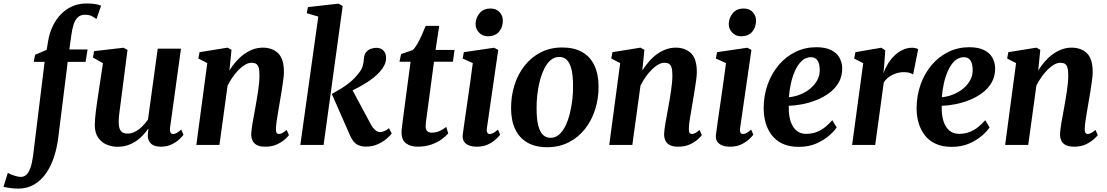

<svg xmlns="http://www.w3.org/2000/svg" viewBox="-146 -835 6376 1106"><path d="M131 -597.5Q138.5 -643 156.8 -682.2Q175 -721.5 203.5 -751.5Q232 -781.5 269.5 -798.2Q307 -815 352.5 -815Q373.5 -815 395.2 -812.5Q417 -810 436.5 -802.5L409.5 -725Q400 -733 384 -741.5Q368 -750 343.5 -750Q318 -750 302.5 -735.5Q287 -721 278.2 -694.2Q269.5 -667.5 264.5 -630L253.5 -550H358.5L347 -478.5H244L190 -45.5Q183 14.5 165.5 68Q148 121.5 119.8 162.5Q91.5 203.5 51.8 227.2Q12 251 -39.5 251.5Q-64.5 251.5 -88.8 248Q-113 244.5 -126 241L-101 161Q-97 163.5 -83.5 169.2Q-70 175 -54 179.5Q-38 184 -26.5 184Q-7 184 6.5 171Q20 158 29.2 131.8Q38.5 105.5 44 66.5L111 -478.5H48L56.5 -519.5L123 -548Z M530.5 10.5Q498.5 10.5 469 -1.8Q439.5 -14 420 -41.2Q400.5 -68.5 400 -113.5Q400 -130.5 401.8 -151.8Q403.5 -173 406.5 -196.5Q409.5 -220 412.8 -243.5Q416 -267 419.5 -288.5L447 -471L389.5 -503.5L396 -540.5L566 -560L588.5 -547.5L555 -288Q552.5 -267 549.5 -245Q546.5 -223 543.8 -202.5Q541 -182 539.2 -164.8Q537.5 -147.5 537.5 -135Q537.5 -109 543.2 -93.8Q549 -78.5 560.2 -72Q571.5 -65.5 589 -65.5Q611.5 -65.5 633.2 -77Q655 -88.5 673.8 -107.2Q692.5 -126 706.5 -146.5L762.5 -554.5H896.5L833.5 -99Q831 -80.5 836.2 -71.8Q841.5 -63 851.5 -63Q860.5 -63 870.5 -68.5Q880.5 -74 898 -88.5L911 -59Q905 -49.5 887.5 -33Q870 -16.5 842.8 -3.2Q815.5 10 781 10Q744.5 10 726.2 -5.5Q708 -21 705.5 -47Q705.5 -50 705.5 -55Q705.5 -60 706 -66.5Q706.5 -73 707.5 -79.5Q708.5 -86 709 -92L707.5 -93Q694 -74 676.8 -55.5Q659.5 -37 637.8 -22.2Q616 -7.5 589.5 1.5Q563 10.5 530.5 10.5Z M1175.5 -429Q1192.5 -456 1213.2 -480Q1234 -504 1258.5 -522Q1283 -540 1310.5 -550.2Q1338 -560.5 1368 -560.5Q1423 -560.5 1456.2 -528.2Q1489.5 -496 1489.5 -419.5Q1489.5 -401 1485.2 -370.5Q1481 -340 1475.8 -306.8Q1470.5 -273.5 1465.5 -246Q1461.5 -221 1456.5 -192.8Q1451.5 -164.5 1447.8 -138.2Q1444 -112 1443.5 -92.5Q1443 -75 1448.2 -69Q1453.5 -63 1460 -63Q1469 -63 1479.5 -68.2Q1490 -73.5 1505.5 -86.5L1518.5 -56.5Q1513 -48.5 1495.2 -32.5Q1477.5 -16.5 1449.2 -3.2Q1421 10 1382.5 10Q1350 10 1332.5 0Q1315 -10 1308 -26.5Q1301 -43 1301 -63Q1301.5 -75 1303.8 -92.8Q1306 -110.5 1309.8 -132Q1313.5 -153.5 1317.8 -175.8Q1322 -198 1325.5 -218.5Q1329 -239.5 1333.2 -263.5Q1337.5 -287.5 1341 -312.2Q1344.5 -337 1346.8 -360.2Q1349 -383.5 1348.5 -403.5Q1348.5 -431 1343.8 -446.2Q1339 -461.5 1329 -467.5Q1319 -473.5 1303 -473.5Q1286 -473.5 1267.2 -463Q1248.5 -452.5 1230 -434Q1211.5 -415.5 1194.8 -391.8Q1178 -368 1165 -342L1118 0H985L1048 -471.5L996.5 -498L1003.5 -534.5L1165 -560.5L1187.5 -548Z M1584 0 1687.5 -739.5 1621 -759 1628 -794 1804 -814 1828 -800.5 1718 0ZM1963 9.5Q1939 9.5 1921.5 2.5Q1904 -4.5 1892.2 -18.2Q1880.5 -32 1871.5 -52L1765.5 -293.5Q1793 -309.5 1818.8 -324.8Q1844.5 -340 1870 -361Q1895.5 -382 1921.5 -415Q1937.5 -434.5 1943.5 -455.8Q1949.5 -477 1950.5 -498Q1951.5 -521 1962.8 -534.5Q1974 -548 1990.2 -553.8Q2006.5 -559.5 2021.5 -559.5Q2049 -559.5 2063.2 -543.2Q2077.5 -527 2078 -504.5Q2078.5 -481.5 2069.5 -462.5Q2060.5 -443.5 2048 -429Q2031 -407.5 2005.8 -387.5Q1980.5 -367.5 1951.8 -350.5Q1923 -333.5 1895.8 -319.8Q1868.5 -306 1846.5 -296.5L1870 -342.5L1990 -119Q2002.5 -96.5 2016.2 -85.2Q2030 -74 2042.5 -74Q2052 -74 2066.2 -79.2Q2080.5 -84.5 2094.5 -96.5L2110.5 -66Q2101.5 -53.5 2080.5 -35.5Q2059.5 -17.5 2029.5 -4Q1999.5 9.5 1963 9.5Z M2314.5 -183.5Q2312 -166 2310.2 -152.5Q2308.5 -139 2307.2 -128Q2306 -117 2306 -107Q2306 -89 2314.8 -80Q2323.5 -71 2340 -71Q2365.5 -71 2386.2 -80.2Q2407 -89.5 2424.5 -104L2436 -66.5Q2422 -50 2397.5 -32.2Q2373 -14.5 2338.2 -2.2Q2303.5 10 2257.5 10Q2220 10 2193.2 -9.2Q2166.5 -28.5 2167 -75Q2167 -79 2167.5 -85.2Q2168 -91.5 2169.5 -103Q2171 -114.5 2173.2 -132.8Q2175.5 -151 2179 -178.5L2219 -479.5H2155L2164.5 -523.5L2232 -547Q2245 -559 2258.8 -583.2Q2272.5 -607.5 2284.8 -635.2Q2297 -663 2306 -686H2384L2363 -547.5H2472.5L2463 -479.5H2354Z M2601 10Q2573.5 10 2554.2 2Q2535 -6 2526 -21.2Q2517 -36.5 2519.5 -58.5Q2522 -78 2526.5 -109.5Q2531 -141 2536.8 -181.8Q2542.5 -222.5 2549.5 -269.5Q2556.5 -316.5 2563.5 -367.8Q2570.5 -419 2577.5 -471.5L2519 -498L2526 -534.5L2700 -560L2724 -547.5L2659 -98.5Q2656 -80.5 2660.8 -71.8Q2665.5 -63 2675 -63Q2684.5 -63 2695.2 -68.5Q2706 -74 2722.5 -88.5L2735 -59Q2728.5 -50 2711.2 -33.5Q2694 -17 2666.2 -3.5Q2638.5 10 2601 10ZM2663.5 -626Q2633.5 -626 2613 -647.8Q2592.5 -669.5 2593.5 -699Q2595.5 -735.5 2618 -760.8Q2640.5 -786 2679 -786Q2713 -786 2732 -764.8Q2751 -743.5 2750.5 -716Q2750.5 -678 2728.5 -652Q2706.5 -626 2663.5 -626Z M3092.5 -561.5Q3160.5 -561.5 3206.8 -535.5Q3253 -509.5 3277.2 -459.5Q3301.5 -409.5 3302 -338Q3302.5 -268 3282.5 -204.8Q3262.5 -141.5 3224 -92.5Q3185.5 -43.5 3130.2 -15.2Q3075 13 3005.5 13Q2939 13 2892.8 -13.2Q2846.5 -39.5 2822.5 -89.2Q2798.5 -139 2798 -210Q2797.5 -281 2817.5 -344.5Q2837.5 -408 2876 -456.8Q2914.5 -505.5 2969.2 -533.5Q3024 -561.5 3092.5 -561.5ZM3075.5 -507Q3047.5 -507 3026 -488.5Q3004.5 -470 2989 -438.5Q2973.5 -407 2963.5 -368.2Q2953.5 -329.5 2949 -288.5Q2944.5 -247.5 2945 -210Q2945 -148.5 2954.8 -111.2Q2964.5 -74 2982.5 -57.5Q3000.5 -41 3025 -41Q3053 -41 3074.2 -59.5Q3095.5 -78 3111 -109.5Q3126.5 -141 3136.2 -180Q3146 -219 3150.8 -260Q3155.5 -301 3155 -339Q3155 -400.5 3145.5 -437.2Q3136 -474 3118.5 -490.5Q3101 -507 3075.5 -507Z M3554 -429Q3571 -456 3591.8 -480Q3612.5 -504 3637 -522Q3661.5 -540 3689 -550.2Q3716.5 -560.5 3746.5 -560.5Q3801.5 -560.5 3834.8 -528.2Q3868 -496 3868 -419.5Q3868 -401 3863.8 -370.5Q3859.5 -340 3854.2 -306.8Q3849 -273.5 3844 -246Q3840 -221 3835 -192.8Q3830 -164.5 3826.2 -138.2Q3822.5 -112 3822 -92.5Q3821.5 -75 3826.8 -69Q3832 -63 3838.5 -63Q3847.5 -63 3858 -68.2Q3868.5 -73.5 3884 -86.5L3897 -56.5Q3891.5 -48.5 3873.8 -32.5Q3856 -16.5 3827.8 -3.2Q3799.5 10 3761 10Q3728.5 10 3711 0Q3693.5 -10 3686.5 -26.5Q3679.5 -43 3679.5 -63Q3680 -75 3682.2 -92.8Q3684.5 -110.5 3688.2 -132Q3692 -153.5 3696.2 -175.8Q3700.5 -198 3704 -218.5Q3707.5 -239.5 3711.8 -263.5Q3716 -287.5 3719.5 -312.2Q3723 -337 3725.2 -360.2Q3727.5 -383.5 3727 -403.5Q3727 -431 3722.2 -446.2Q3717.5 -461.5 3707.5 -467.5Q3697.5 -473.5 3681.5 -473.5Q3664.5 -473.5 3645.8 -463Q3627 -452.5 3608.5 -434Q3590 -415.5 3573.2 -391.8Q3556.5 -368 3543.5 -342L3496.5 0H3363.5L3426.5 -471.5L3375 -498L3382 -534.5L3543.5 -560.5L3566 -548Z M4059.5 10Q4032 10 4012.8 2Q3993.5 -6 3984.5 -21.2Q3975.5 -36.5 3978 -58.5Q3980.5 -78 3985 -109.5Q3989.5 -141 3995.2 -181.8Q4001 -222.5 4008 -269.5Q4015 -316.5 4022 -367.8Q4029 -419 4036 -471.5L3977.5 -498L3984.5 -534.5L4158.5 -560L4182.5 -547.5L4117.5 -98.5Q4114.5 -80.5 4119.2 -71.8Q4124 -63 4133.5 -63Q4143 -63 4153.8 -68.5Q4164.5 -74 4181 -88.5L4193.5 -59Q4187 -50 4169.8 -33.5Q4152.5 -17 4124.8 -3.5Q4097 10 4059.5 10ZM4122 -626Q4092 -626 4071.5 -647.8Q4051 -669.5 4052 -699Q4054 -735.5 4076.5 -760.8Q4099 -786 4137.5 -786Q4171.5 -786 4190.5 -764.8Q4209.5 -743.5 4209 -716Q4209 -678 4187 -652Q4165 -626 4122 -626Z M4673.5 -101Q4660 -80 4630 -53.8Q4600 -27.5 4556 -8.2Q4512 11 4455 11Q4400 11 4361.2 -7.5Q4322.5 -26 4298.8 -57.8Q4275 -89.5 4264 -129Q4253 -168.5 4253 -209.5Q4253 -284 4276 -348.2Q4299 -412.5 4340 -460.8Q4381 -509 4436.2 -536Q4491.5 -563 4556 -563Q4607.5 -563 4640.2 -547.2Q4673 -531.5 4688.8 -504.2Q4704.5 -477 4705.5 -443Q4706 -396 4685.8 -360.5Q4665.5 -325 4631.5 -299.8Q4597.5 -274.5 4556.2 -258.2Q4515 -242 4473.5 -234.2Q4432 -226.5 4397.5 -225.5Q4396.5 -190.5 4402 -161Q4407.5 -131.5 4419.8 -109.8Q4432 -88 4451.5 -76Q4471 -64 4497.5 -64Q4532 -64 4559.8 -75.2Q4587.5 -86.5 4609.5 -104.8Q4631.5 -123 4648.5 -142.5ZM4526 -505.5Q4495 -505.5 4472 -483.8Q4449 -462 4433.5 -427Q4418 -392 4409.5 -352Q4401 -312 4398.5 -275Q4420 -276.5 4444.8 -284Q4469.5 -291.5 4493 -305Q4516.5 -318.5 4535.5 -337.8Q4554.5 -357 4565.8 -381.5Q4577 -406 4576 -435.5Q4575 -471 4562.2 -488.2Q4549.5 -505.5 4526 -505.5Z M4762.5 0 4826.5 -471 4774.5 -497.5 4781.5 -534.5 4930.5 -560 4953.5 -545 4947 -455 4942.5 -410.5Q4951 -437.5 4966.8 -464Q4982.5 -490.5 5004 -512.2Q5025.5 -534 5052 -547Q5078.5 -560 5109 -560Q5121 -560 5130 -557.2Q5139 -554.5 5143 -551.5L5114 -405.5Q5110 -409.5 5096.2 -414.5Q5082.5 -419.5 5061.5 -419.5Q5044.5 -419.5 5027.5 -415.5Q5010.5 -411.5 4995 -404Q4979.5 -396.5 4966.8 -385.5Q4954 -374.5 4945 -360.5L4895.5 0Z M5554.5 -101Q5541 -80 5511 -53.8Q5481 -27.5 5437 -8.2Q5393 11 5336 11Q5281 11 5242.2 -7.5Q5203.5 -26 5179.8 -57.8Q5156 -89.5 5145 -129Q5134 -168.5 5134 -209.5Q5134 -284 5157 -348.2Q5180 -412.5 5221 -460.8Q5262 -509 5317.2 -536Q5372.5 -563 5437 -563Q5488.5 -563 5521.2 -547.2Q5554 -531.5 5569.8 -504.2Q5585.5 -477 5586.5 -443Q5587 -396 5566.8 -360.5Q5546.5 -325 5512.5 -299.8Q5478.5 -274.5 5437.2 -258.2Q5396 -242 5354.5 -234.2Q5313 -226.5 5278.5 -225.5Q5277.5 -190.5 5283 -161Q5288.5 -131.5 5300.8 -109.8Q5313 -88 5332.5 -76Q5352 -64 5378.5 -64Q5413 -64 5440.8 -75.2Q5468.5 -86.5 5490.5 -104.8Q5512.5 -123 5529.5 -142.5ZM5407 -505.5Q5376 -505.5 5353 -483.8Q5330 -462 5314.5 -427Q5299 -392 5290.5 -352Q5282 -312 5279.5 -275Q5301 -276.5 5325.8 -284Q5350.5 -291.5 5374 -305Q5397.5 -318.5 5416.5 -337.8Q5435.5 -357 5446.8 -381.5Q5458 -406 5457 -435.5Q5456 -471 5443.2 -488.2Q5430.5 -505.5 5407 -505.5Z M5834.5 -429Q5851.5 -456 5872.2 -480Q5893 -504 5917.5 -522Q5942 -540 5969.5 -550.2Q5997 -560.5 6027 -560.5Q6082 -560.5 6115.2 -528.2Q6148.5 -496 6148.5 -419.5Q6148.5 -401 6144.2 -370.5Q6140 -340 6134.8 -306.8Q6129.5 -273.5 6124.5 -246Q6120.5 -221 6115.5 -192.8Q6110.5 -164.5 6106.8 -138.2Q6103 -112 6102.5 -92.5Q6102 -75 6107.2 -69Q6112.5 -63 6119 -63Q6128 -63 6138.5 -68.2Q6149 -73.5 6164.5 -86.5L6177.5 -56.5Q6172 -48.5 6154.2 -32.5Q6136.5 -16.5 6108.2 -3.2Q6080 10 6041.5 10Q6009 10 5991.5 0Q5974 -10 5967 -26.5Q5960 -43 5960 -63Q5960.5 -75 5962.8 -92.8Q5965 -110.5 5968.8 -132Q5972.5 -153.5 5976.8 -175.8Q5981 -198 5984.5 -218.5Q5988 -239.5 5992.2 -263.5Q5996.5 -287.5 6000 -312.2Q6003.5 -337 6005.8 -360.2Q6008 -383.5 6007.5 -403.5Q6007.5 -431 6002.8 -446.2Q5998 -461.5 5988 -467.5Q5978 -473.5 5962 -473.5Q5945 -473.5 5926.2 -463Q5907.5 -452.5 5889 -434Q5870.5 -415.5 5853.8 -391.8Q5837 -368 5824 -342L5777 0H5644L5707 -471.5L5655.5 -498L5662.5 -534.5L5824 -560.5L5846.5 -548Z"/></svg>

Font: Merriweather 36pt
Style: Bold Italic
Weight: 700
Italic angle: -7.8°
Version: Version 2.101